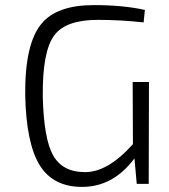

<svg xmlns="http://www.w3.org/2000/svg" viewBox="-20 -722 662 754"><path d="M544 -634Q454 -644 364 -644Q238 -644 193 -583Q146 -520 148 -342Q152 -178 188 -113Q225 -46 314 -46Q404 -46 502 -156L501 -400H565L564 0H517L508 -100Q425 12 302 12Q189 12 136 -73Q83 -159 79 -348Q77 -550 143 -629Q203 -702 349 -702Q463 -702 549 -683Z"/></svg>

Font: Taylor Sans Light
Style: Regular
Weight: 300
Italic angle: -8°
Designer: Natanael Gama
Version: Version 1.001 September 8, 2015